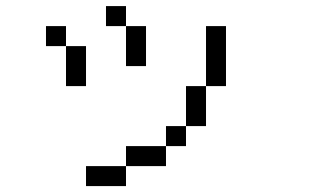

<svg xmlns="http://www.w3.org/2000/svg" viewBox="-20 -687 1040 640"><path d="M600 -266.7V-200H533.3V-266.7ZM600 -400H666.7V-266.7H600ZM133.3 -533.3V-600H200V-533.3ZM733.3 -400H666.7V-600H733.3ZM266.7 -66.7V-133.3H400V-66.7ZM266.7 -400H200V-533.3H266.7ZM400 -133.3V-200H533.3V-133.3ZM400 -466.7V-600H466.7V-466.7ZM400 -666.7V-600H333.3V-666.7Z"/></svg>

Font: Galmuri14 Regular
Style: Regular
Weight: 400
Designer: Lee Minseo (quiple)
Version: Version 2.399;hotconv 1.1.1;makeotfexe 2.6.0 DEVELOPMENT